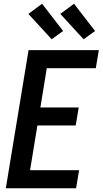

<svg xmlns="http://www.w3.org/2000/svg" viewBox="-20 -1002 546 1022"><path d="M11 0 132 -735H506L490 -639H229L195 -430H399L383 -334H179L140 -96H401L385 0ZM425 -793 301 -928 374 -982 486 -837ZM255 -793 131 -928 204 -982 316 -837Z"/></svg>

Font: Iosevka SS18
Style: Bold Italic
Weight: 700
Italic angle: -9°
Monospace: yes
Designer: Belleve Invis
Foundry: Belleve Invis
Version: Version 25.1.1; ttfautohint (v1.8.4)